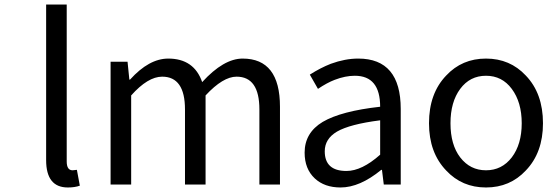

<svg xmlns="http://www.w3.org/2000/svg" viewBox="-20 -816 2421 849"><path d="M184 -108V-796H275V-102Q275 -63 301 -63Q306 -63 320 -65L333 5Q311 13 280 13Q184 13 184 -108Z M469 0V-543H544L552 -464H555Q639 -557 724 -557Q838 -557 874 -453Q969 -557 1053 -557Q1218 -557 1218 -344V0H1127V-332Q1127 -477 1026 -477Q966 -477 889 -394V0H798V-332Q798 -477 697 -477Q634 -477 560 -394V0Z M1372 -27Q1327 -69 1327 -141Q1327 -229 1407 -277Q1489 -325 1661 -344Q1661 -481 1549 -481Q1507 -481 1460 -463Q1426 -450 1386 -423L1350 -486Q1397 -516 1443 -534Q1506 -557 1564 -557Q1752 -557 1752 -334V0H1677L1669 -65H1666Q1571 13 1486 13Q1415 13 1372 -27ZM1661 -132V-284Q1527 -267 1470 -234Q1416 -202 1416 -147Q1416 -60 1512 -60Q1580 -60 1661 -132Z M1953 -62Q1877 -141 1877 -271Q1877 -403 1953 -482Q2023 -557 2129 -557Q2235 -557 2305 -482Q2381 -403 2381 -271Q2381 -141 2305 -62Q2235 13 2129 13Q2023 13 1953 -62ZM2243 -120Q2287 -178 2287 -271Q2287 -364 2243 -423Q2200 -481 2129 -481Q2058 -481 2015 -423Q1972 -365 1972 -271Q1972 -176 2015 -120Q2059 -63 2129 -63Q2199 -63 2243 -120Z"/></svg>

Font: Source Han Sans Regular
Style: Regular
Weight: 400
Designer: Ryoko NISHIZUKA  (kana & ideographs); Paul D. Hunt (Latin, Greek & Cyrillic); Wenlong ZHANG  (bopomofo); Sandoll Communi
Foundry: Adobe Systems Incorporated
Version: Version 1.00 January 18, 2024, initial release